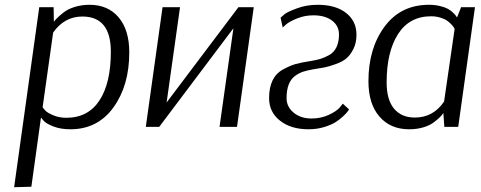

<svg xmlns="http://www.w3.org/2000/svg" viewBox="-20 -530 2008 802"><path d="M39 252 144 -500H204L205 -439Q210 -446 218.5 -454.5Q227 -463 245 -477.5Q263 -492 292 -501Q321 -510 354 -510Q431 -510 475.5 -457.5Q520 -405 520 -311Q520 -173 454 -81.5Q388 10 274 10Q233 10 202.5 -2Q172 -14 162 -26L152 -38H151L111 250ZM324 -461Q249 -461 202 -394L158 -82Q163 -75 170.5 -67Q178 -59 202.5 -48.5Q227 -38 257 -38Q348 -38 395.5 -110.5Q443 -183 443 -314Q443 -461 324 -461Z M976 -500H1040L970 0H897L955 -412L645 0H589L659 -500H732L676 -102Z M1412 -97 1438 -73Q1436 -70 1432 -64Q1428 -58 1413 -44Q1398 -30 1380.5 -19Q1363 -8 1333 1Q1303 10 1269 10Q1195 10 1149.5 -26Q1104 -62 1104 -120Q1104 -164 1118.5 -194Q1133 -224 1162.5 -240Q1192 -256 1215 -262.5Q1238 -269 1277 -275Q1302 -279 1318.5 -284Q1335 -289 1355 -300Q1375 -311 1385.5 -333Q1396 -355 1396 -386Q1396 -422 1367 -444Q1338 -466 1289 -466Q1253 -466 1221 -453Q1189 -440 1175 -428L1161 -415L1152 -456Q1158 -462 1169 -471Q1180 -480 1220 -495Q1260 -510 1307 -510Q1382 -510 1425.5 -476Q1469 -442 1469 -385Q1469 -351 1456.5 -326Q1444 -301 1428 -287Q1412 -273 1383 -262.5Q1354 -252 1336 -248.5Q1318 -245 1286 -240Q1263 -236 1246 -230.5Q1229 -225 1212 -212.5Q1195 -200 1186 -177Q1177 -154 1177 -120Q1177 -84 1206.5 -59.5Q1236 -35 1281 -35Q1321 -35 1354 -50.5Q1387 -66 1400 -82Z M1964 -500 1894 0H1836L1832 -58Q1826 -49 1817.5 -40.5Q1809 -32 1792 -19Q1775 -6 1748 2Q1721 10 1689 10Q1611 10 1565 -43Q1519 -96 1519 -191Q1519 -328 1586.5 -419Q1654 -510 1772 -510Q1796 -510 1817 -505Q1838 -500 1850 -493.5Q1862 -487 1871.5 -478Q1881 -469 1884 -464.5Q1887 -460 1889 -457L1906 -500ZM1713 -39Q1790 -39 1835 -106L1879 -409Q1878 -411 1875.5 -415.5Q1873 -420 1865 -428.5Q1857 -437 1847 -444Q1837 -451 1819 -456.5Q1801 -462 1781 -462Q1690 -462 1642.5 -387.5Q1595 -313 1595 -186Q1595 -113 1626 -76Q1657 -39 1713 -39Z"/></svg>

Font: ArsenalItalic
Style: Italic
Weight: 400
Italic angle: -9°
Designer: Andrij Shevchenko
Foundry: Stairsfor.com
Version: Version 1.000